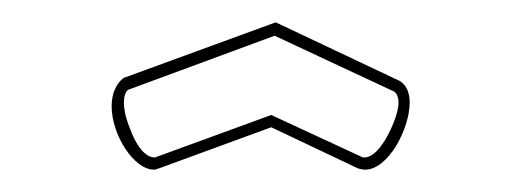

<svg xmlns="http://www.w3.org/2000/svg" viewBox="-20 -731 467 172"><path d="M307 -590H305L223 -628L119 -590H118C115 -590 105 -592 96 -617C92 -627 91 -634 91 -639C91 -649 95 -651 96 -651L226 -699L333 -649C333 -649 337 -647 337 -639C337 -634 335 -626 330 -615C319 -592 310 -590 307 -590ZM347 -639C347 -654 339 -658 337 -659L227 -711L93 -662C91 -662 86 -658 83 -651C81 -647 80 -641 80 -636C80 -610 100 -579 118 -579C120 -579 121 -580 122 -580L223 -617L301 -580C302 -580 304 -579 307 -579C328 -579 347 -616 347 -639Z"/></svg>

Font: Platiipus Light
Style: Light
Weight: 400
Version: Version 001.000